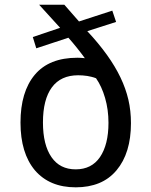

<svg xmlns="http://www.w3.org/2000/svg" viewBox="-20 -780 642 814"><path d="M301.3 14.2Q189.9 14.2 127.9 -58.1Q66.9 -130.9 66.9 -260.3Q66.9 -390.6 127.4 -462.9Q188 -535.2 308.1 -535.2Q316.9 -535.2 319.6 -534.9Q322.3 -534.7 323.7 -534.7Q334.5 -533.7 333.3 -533.9Q332 -534.2 339.8 -533.2Q336.9 -537.1 326.2 -551.5Q315.4 -565.9 306.2 -577.1Q297.4 -588.4 288.3 -598.9Q279.3 -609.4 270 -620.1L133.8 -575.2L119.1 -623L234.9 -662.1L146 -759.8H252.9L314.9 -689L456.1 -734.9L472.2 -687L350.1 -647.9Q446.3 -544.9 490.7 -451.7Q513.2 -404.8 524.2 -357.7Q535.2 -310.5 535.2 -257.8Q535.2 -130.9 474.1 -58.1Q442.9 -21 399.4 -3.4Q356 14.2 301.3 14.2ZM300.8 -62Q368.2 -62 403.8 -113.8Q439.9 -167 439.9 -259.3Q439.9 -315.4 425.5 -364.7Q411.1 -414.1 387.2 -448.2Q378.9 -451.7 367.9 -454.3Q356.9 -457 350.1 -458Q330.1 -460.9 311.5 -460.9Q237.8 -460.9 200 -409.7Q162.1 -358.4 162.1 -260.7Q162.1 -166 198.2 -113.8Q233.9 -62 300.8 -62Z"/></svg>

Font: Vazir Code Hack
Style: Code-Hack
Weight: 400
Foundry: DejaVu fonts team - Redesigned by Saber Rastikerdar
Version: Version 1.1.2